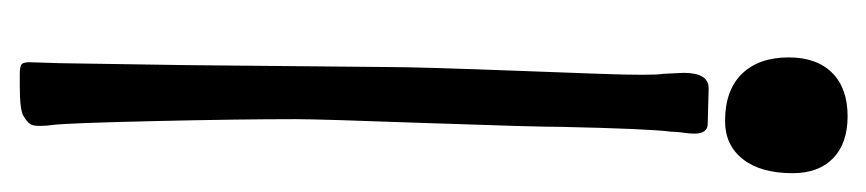

<svg xmlns="http://www.w3.org/2000/svg" viewBox="-370 -522 898 199"><g transform="rotate(90 79.5 -422.0)"><path d="M44 -3 45 -35 47 -166 49 -376Q49 -406 53 -512Q54 -537 56 -593.5Q58 -650 56 -660L55 -681Q55 -707 71 -707L108 -706Q118 -706 118 -692Q118 -687 117 -680.5Q116 -674 116 -668Q113 -646 111 -555Q111 -527 107 -413Q103 -303 103 -279Q103 -221 105 -132.5Q107 -44 109 -27Q110 -21 110 -13Q110 -6 107.5 -3Q105 0 100 3Q94 7 69 7Q65 7 56.5 7Q48 7 46 5Q44 3 44 -3ZM39 -790Q39 -819 55 -835Q71 -851 100 -851Q128 -851 143.5 -836Q159 -821 159 -794Q159 -761 144.5 -742.5Q130 -724 105 -724Q73 -724 56 -741.5Q39 -759 39 -790Z"/></g></svg>

Font: Barriecito
Style: Regular
Weight: 400
Designer: Pablo Cosgaya & Sergio Jiménez
Foundry: Pablo Cosgaya & Sergio Jiménez
Version: Version 1.001